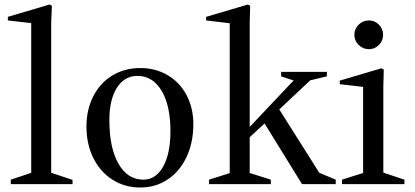

<svg xmlns="http://www.w3.org/2000/svg" viewBox="-20 -820 1846 855"><path d="M28 -20 136 -56 119 -32V-735L137 -715L15 -729V-745L201 -800L211 -794L208 -718V-32L192 -56L303 -19V0H28Z M365 -257Q365 -332 395.5 -391.5Q426 -451 480.5 -484Q535 -517 605 -517Q673 -517 727 -485Q781 -453 811 -396Q841 -339 841 -267Q841 -186 811 -121.5Q781 -57 727 -21Q673 15 605 15Q535 15 480.5 -20Q426 -55 395.5 -116.5Q365 -178 365 -257ZM739 -236Q739 -350 699.5 -416Q660 -482 592 -482Q534 -482 500.5 -429Q467 -376 467 -285Q467 -162 507.5 -91Q548 -20 618 -20Q674 -20 706.5 -78Q739 -136 739 -236Z M911 -20 1022 -55 1003 -32V-734L1023 -714L898 -729V-745L1084 -800L1094 -794L1092 -718V-237L1080 -242L1300 -475L1305 -456L1232 -480V-500H1436L1435 -480L1344 -458L1374 -474L1209 -319L1214 -348L1411 -36L1384 -58L1475 -20V0H1325L1149 -285L1173 -284L1079 -197L1092 -227V-32L1075 -55L1186 -20V0H911Z M1503 -20 1614 -55 1597 -32V-451L1615 -431L1493 -445V-461L1679 -516L1689 -510L1687 -434V-33L1670 -57L1781 -20V0H1503ZM1558 -665Q1558 -691 1577 -710Q1596 -729 1623 -729Q1649 -729 1667.5 -710Q1686 -691 1686 -665Q1686 -639 1667.5 -620Q1649 -601 1623 -601Q1596 -601 1577 -620Q1558 -639 1558 -665Z"/></svg>

Font: Wittgenstein
Style: Regular
Weight: 400
Designer: Jörg Drees
Foundry: Jörg Drees
Version: Version 1.003;Glyphs 3.1.2 (3151)